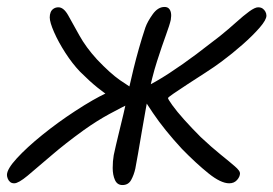

<svg xmlns="http://www.w3.org/2000/svg" viewBox="-40 -520 786 552"><path d="M619 7Q595 7 559.5 -21.5Q524 -50 483 -92Q458 -119 437 -145Q416 -171 399.5 -195.5Q383 -220 370 -241Q369 -244 367.5 -248.5Q366 -253 367 -258Q367 -260 368.5 -263Q370 -266 372 -267Q406 -283 446.5 -309.5Q487 -336 525.5 -365Q564 -394 592 -416Q618 -437 639 -456Q660 -475 676.5 -487Q693 -499 702 -499Q710 -499 715 -495.5Q720 -492 723 -486.5Q726 -481 726 -475Q726 -463 706.5 -440.5Q687 -418 657.5 -392Q628 -366 597 -343Q577 -328 550.5 -311Q524 -294 499.5 -278Q475 -262 459 -251Q443 -240 443 -238Q443 -235 455.5 -217.5Q468 -200 489.5 -176Q511 -152 537 -126Q569 -96 594.5 -75.5Q620 -55 635 -42Q650 -29 650 -22Q650 -12 641.5 -2.5Q633 7 619 7ZM1 7Q-6 7 -10.5 3.5Q-15 0 -17.5 -6Q-20 -12 -20 -17Q-20 -34 8.5 -65Q37 -96 81.5 -132Q126 -168 175 -200Q204 -219 226 -231.5Q248 -244 263 -251Q278 -258 286 -262L299 -230Q293 -232 278 -241Q263 -250 240.5 -268Q218 -286 190 -314Q168 -337 148 -368Q128 -399 115.5 -427.5Q103 -456 103 -470Q103 -478 105.5 -484.5Q108 -491 114 -495Q120 -499 128 -499Q143 -499 156 -476Q169 -453 188 -418.5Q207 -384 239 -349Q277 -309 305 -289.5Q333 -270 352 -260L342 -227Q309 -211 274 -192Q239 -173 201 -146Q147 -107 106.5 -72Q66 -37 39.5 -15Q13 7 1 7ZM312 12Q297 12 290.5 -2.5Q284 -17 284 -37Q284 -57 287 -74Q293 -102 300 -130.5Q307 -159 315 -192.5Q323 -226 331 -267Q337 -294 344 -322.5Q351 -351 359.5 -381Q368 -411 378 -441Q384 -458 399 -479Q414 -500 433 -500Q441 -500 445.5 -495.5Q450 -491 451.5 -483Q453 -475 451 -463Q448 -449 437 -419Q426 -389 411.5 -344Q397 -299 385 -239Q383 -228 378 -200.5Q373 -173 367.5 -140.5Q362 -108 357 -79Q352 -50 349 -35Q345 -17 337 -2.5Q329 12 312 12Z"/></svg>

Font: Shantell Sans Light
Style: Italic
Weight: 300
Italic angle: -11°
Designer: Stephen Nixon, Anya Danilova, Shantell Martin
Foundry: Arrow Type
Version: Version 1.008;[ac192a2d6]